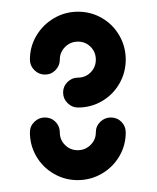

<svg xmlns="http://www.w3.org/2000/svg" viewBox="-20 -687 268 328"><path d="M169.3 -486.3Q180 -486.3 187.4 -478.9Q194.8 -471.5 194.8 -460.7Q194.8 -438.5 183.7 -419.8Q172.6 -401.1 153.7 -390.2Q134.8 -379.3 112.6 -379.3Q90.7 -379.3 71.9 -390.2Q53 -401.1 42 -420Q31.1 -438.9 31.1 -460.7Q31.1 -471.5 38.7 -478.9Q46.3 -486.3 56.7 -486.3Q67.4 -486.3 74.8 -478.9Q82.2 -471.5 82.2 -460.7Q82.2 -448.1 91.1 -439.3Q100 -430.4 112.6 -430.4Q125.6 -430.4 134.6 -439.3Q143.7 -448.1 143.7 -460.7Q143.7 -471.5 151.3 -478.9Q158.9 -486.3 169.3 -486.3ZM56.7 -559.6Q46.3 -559.6 38.7 -567.2Q31.1 -574.8 31.1 -585.2Q31.1 -607.4 42.2 -626.1Q53.3 -644.8 72.2 -655.9Q91.1 -667 113.3 -667Q135.6 -667 154.3 -656.1Q173 -645.2 183.9 -626.3Q194.8 -607.4 194.8 -585.2Q194.8 -563 183.9 -544.1Q173 -525.2 154.3 -514.3Q135.6 -503.3 113.3 -503.3Q103 -503.3 95.4 -510.9Q87.8 -518.5 87.8 -528.9Q87.8 -539.6 95.4 -547Q103 -554.4 113.3 -554.4Q125.9 -554.4 134.8 -563.3Q143.7 -572.2 143.7 -585.2Q143.7 -598.1 134.8 -607Q125.9 -615.9 113.3 -615.9Q100.4 -615.9 91.3 -606.9Q82.2 -597.8 82.2 -585.2Q82.2 -574.8 74.8 -567.2Q67.4 -559.6 56.7 -559.6Z"/></svg>

Font: 26F Galaxy Sans Extra Bold
Style: Regular
Weight: 800
Designer: C₂₉H₂₅N₃O₅
Version: Version 1.100